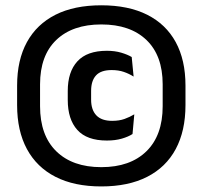

<svg xmlns="http://www.w3.org/2000/svg" viewBox="-20 -672 746 707"><path d="M353 14.5Q253.5 14.5 184.5 -20.8Q115.5 -56 79.2 -123Q43 -190 43 -285V-357Q43 -451 79.2 -517Q115.5 -583 184.5 -617.8Q253.5 -652.5 353 -652.5Q452.5 -652.5 521.8 -617.8Q591 -583 627 -517Q663 -451 663 -357V-285Q663 -190 627 -123Q591 -56 521.8 -20.8Q452.5 14.5 353 14.5ZM373.5 -154.5Q300 -154.5 264.8 -193.5Q229.5 -232.5 229.5 -304V-337Q229.5 -407.5 265 -446.2Q300.5 -485 373.5 -485Q403 -485 426.5 -478Q450 -471 465 -462L472 -390Q455.5 -400.5 436 -407.2Q416.5 -414 391 -414Q351.5 -414 333.5 -394.2Q315.5 -374.5 315.5 -337.5V-305Q315.5 -267.5 334.8 -247.2Q354 -227 393 -227Q419 -227 438.5 -234Q458 -241 474.5 -251L468 -178.5Q452.5 -168.5 428.5 -161.5Q404.5 -154.5 373.5 -154.5ZM353 -56.5Q459.5 -56.5 519.2 -115Q579 -173.5 579 -281V-361.5Q579 -467.5 519.2 -524.8Q459.5 -582 353 -582Q247 -582 187.2 -524.8Q127.5 -467.5 127.5 -361.5V-281Q127.5 -173.5 187.2 -115Q247 -56.5 353 -56.5Z"/></svg>

Font: Anek Telugu Medium SemiBold
Style: Regular
Weight: 600
Version: Version 1.003